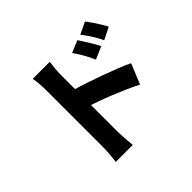

<svg xmlns="http://www.w3.org/2000/svg" viewBox="-189 -1062 1378 1378"><g transform="rotate(-45 500.0 -372.5)"><path d="M689 -751Q703 -730 720 -703Q737 -676 753 -649.5Q769 -623 780 -599L685 -558Q670 -591 657 -615.5Q644 -640 630 -663Q616 -686 597 -712ZM823 -807Q838 -787 855.5 -761Q873 -735 889.5 -708.5Q906 -682 917 -660L825 -614Q809 -648 794.5 -672Q780 -696 765.5 -717.5Q751 -739 732 -764ZM277 -83Q277 -104 277 -148Q277 -192 277 -249Q277 -306 277 -368.5Q277 -431 277 -488.5Q277 -546 277 -590.5Q277 -635 277 -656Q277 -685 274.5 -719.5Q272 -754 266 -781H439Q436 -754 432.5 -722Q429 -690 429 -656Q429 -632 429 -586Q429 -540 429 -482.5Q429 -425 429 -364Q429 -303 429 -246.5Q429 -190 429 -146.5Q429 -103 429 -83Q429 -70 430.5 -43.5Q432 -17 434.5 11.5Q437 40 439 62H266Q271 31 274 -11Q277 -53 277 -83ZM396 -524Q446 -510 508.5 -489.5Q571 -469 634.5 -446Q698 -423 753.5 -401Q809 -379 845 -361L782 -207Q740 -229 689.5 -251Q639 -273 587.5 -294Q536 -315 486.5 -332.5Q437 -350 396 -364Z"/></g></svg>

Font: Noto Sans SC ExtraBold
Style: Regular
Weight: 800
Designer: Ryoko NISHIZUKA 西塚涼子 (kana, bopomofo & ideographs); Paul D. Hunt (Latin, Greek & Cyrillic); Sandoll Communications 산돌커뮤니
Foundry: Adobe
Version: Version 2.004-H2;hotconv 1.0.118;makeotfexe 2.5.65603